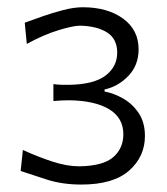

<svg xmlns="http://www.w3.org/2000/svg" viewBox="-20 -790 450 516"><path d="M198.5 -294Q147.5 -294 105.5 -307.5Q63.5 -321 35.5 -330.5L41.5 -387Q81.5 -368.5 120.8 -355.8Q160 -343 193 -343Q257.5 -344 284.5 -367.8Q311.5 -391.5 311.5 -429Q311.5 -473.5 273.2 -496.5Q235 -519.5 166.5 -520.5Q156 -520.5 145.2 -520Q134.5 -519.5 123.5 -518.5V-564Q134 -562.5 144 -562.2Q154 -562 164.5 -562Q232.5 -563 263.8 -587Q295 -611 295 -648.5Q295 -685.5 267.8 -702.8Q240.5 -720 195 -721Q177 -721 137.5 -709Q98 -697 52 -672L46.5 -729Q66 -736 93.5 -745.8Q121 -755.5 150 -763Q179 -770.5 202.5 -770.5Q269 -770.5 310.8 -740Q352.5 -709.5 352.5 -657.5Q352.5 -614.5 325 -586Q297.5 -557.5 261 -549.5V-544Q286 -539.5 311 -525.2Q336 -511 352.8 -486Q369.5 -461 369.5 -424.5Q369.5 -369 327 -331.5Q284.5 -294 198.5 -294Z"/></svg>

Font: Commissioner Flair Light
Style: Regular
Weight: 300
Designer: Kostas Bartsokas
Foundry: Kostas Bartsokas
Version: Version 1.000; ttfautohint (v1.8.3)